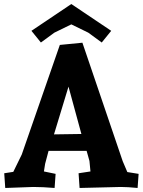

<svg xmlns="http://www.w3.org/2000/svg" viewBox="-20 -928 708 953"><path d="M668 -65 663 5Q614 0 579 0L375 5L370 -68L429 -77L424 -129L410 -179H221L204 -115L198 -77L256 -65L251 5Q192 0 145 0L6 5L1 -68L46 -75L88 -161L277 -705L389 -716L589 -128L612 -74ZM320 -498 248 -261 384 -263ZM334 -908 532 -775 485 -717 418 -766 334 -807 250 -766 183 -717 136 -775Z"/></svg>

Font: Andada SC
Style: Bold
Weight: 700
Designer: Carolina Giovagnoli
Foundry: Carolina Giovagnoli
Version: Version 1.003